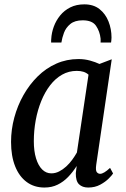

<svg xmlns="http://www.w3.org/2000/svg" viewBox="-20 -830 566 860"><path d="M411 -92Q407.5 -66.5 413.5 -59Q419.5 -51.5 428.5 -51.5Q436.5 -51.5 447.5 -58Q458.5 -64.5 473 -78L486.5 -53Q482.5 -46 467.5 -30.8Q452.5 -15.5 429 -2.8Q405.5 10 375 10Q349 10 334 -4.5Q319 -19 319.5 -54.5L323.5 -86.5Q306 -59 285 -37.2Q264 -15.5 238 -2.8Q212 10 179 10Q133 10 99.5 -14.8Q66 -39.5 47.8 -85.2Q29.5 -131 29.5 -194.5Q29.5 -249.5 44 -303.2Q58.5 -357 85.2 -404.2Q112 -451.5 149 -488Q186 -524.5 232.2 -545Q278.5 -565.5 331.5 -565.5Q358.5 -565.5 383 -558.8Q407.5 -552 425.5 -543.5L480.5 -564.5ZM376.5 -495.5Q366.5 -504.5 353.5 -508.5Q340.5 -512.5 324 -512.5Q288 -512.5 258 -495.5Q228 -478.5 204.5 -448Q181 -417.5 164.8 -377.5Q148.5 -337.5 140 -291.5Q131.5 -245.5 131.5 -197.5Q131.5 -153 141.5 -120.5Q151.5 -88 169 -70.8Q186.5 -53.5 210 -53.5Q228 -53.5 244.8 -62Q261.5 -70.5 276.5 -84.2Q291.5 -98 303.5 -114.5Q315.5 -131 324.5 -147ZM209 -639.5Q209 -644 209 -648Q209 -652 209.5 -655.5Q211 -683.5 221 -710.8Q231 -738 249.5 -760.8Q268 -783.5 295 -797Q322 -810.5 357.5 -810.5Q399 -810.5 425.8 -789.2Q452.5 -768 466 -734Q479.5 -700 479.5 -662Q479.5 -657 478.8 -650.5Q478 -644 477.5 -639.5H430.5Q430.5 -644 430.8 -648.2Q431 -652.5 430.5 -657.5Q427 -689.5 410.2 -714.2Q393.5 -739 350.5 -739Q315 -739 295 -722.5Q275 -706 266.5 -683Q258 -660 255 -639.5Z"/></svg>

Font: Merriweather 24pt SemiCondensed
Style: Italic
Weight: 400
Width: 4
Italic angle: -7.8°
Designer: Eben Sorkin
Foundry: Eben Sorkin
Version: Version 2.101